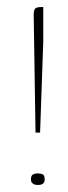

<svg xmlns="http://www.w3.org/2000/svg" viewBox="-20 -526 193 546"><path d="M81 -149 76 -474Q75 -491 78 -498.5Q81 -506 97 -506H103V-407L94 -149ZM68 -16Q68 -27 74 -30Q80 -33 87 -33Q95 -33 101 -30.5Q107 -28 107 -16Q107 -9 104 -5.5Q101 -2 96.5 -1Q92 0 88 0Q84 0 79.5 -1Q75 -2 71.5 -5.5Q68 -9 68 -16Z"/></svg>

Font: Genos Thin
Style: Regular
Weight: 100
Designer: Robert E. Leuschke
Foundry: Robert E. Leuschke
Version: Version 1.010